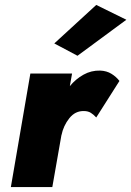

<svg xmlns="http://www.w3.org/2000/svg" viewBox="-20 -758 532 778"><path d="M492 -678 370 -738 200 -582 294 -532ZM370 -282 464 -430Q451 -447 431.5 -459Q412 -471 386 -472Q350 -473 318.5 -455.5Q287 -438 263 -409L272 -460H103L24 0H192L229 -211V-210Q237 -249 261 -279Q285 -309 320 -308Q337 -308 348.5 -300.5Q360 -293 370 -282Z"/></svg>

Font: Jost* 800 Heavy Italic
Style: Italic
Weight: 800
Italic angle: -10°
Version: Version 3.200; ttfautohint (v0.97) -l 8 -r 50 -G 200 -x 14 -